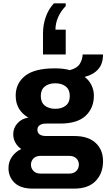

<svg xmlns="http://www.w3.org/2000/svg" viewBox="-20 -924 640 1132"><path d="M173.5 188Q100.5 188 65.2 153Q30 118 30 67.5Q30 29 51.2 -0.8Q72.5 -30.5 105.5 -45.5Q83.5 -60 70.8 -83Q58 -106 58 -132Q58 -169.5 83 -197.2Q108 -225 147 -230.5Q110.5 -252 91.5 -284.2Q72.5 -316.5 72.5 -360Q72.5 -432.5 128 -476.8Q183.5 -521 303 -521Q356.5 -521 391.5 -510.5Q434 -521.5 450 -546.8Q466 -572 467.5 -603H587.5Q587.5 -548 559.2 -516Q531 -484 480.5 -471V-469.5Q506 -450 519.8 -421Q533.5 -392 533.5 -360Q533.5 -286.5 484.5 -241Q435.5 -195.5 335 -195.5H253Q228.5 -195.5 214.5 -186.2Q200.5 -177 200.5 -158.5Q200.5 -140.5 214 -131.2Q227.5 -122 252 -122H419Q500 -122 543.8 -81.5Q587.5 -41 587.5 26.5Q587.5 98 544 143Q500.5 188 418 188ZM219.5 99.5H387.5Q415 99.5 430 84Q445 68.5 445 46.5Q445 25 430.2 10Q415.5 -5 387.5 -5H219.5Q192 -5 177.2 10.2Q162.5 25.5 162.5 47Q162.5 68 177.2 83.8Q192 99.5 219.5 99.5ZM306 -282.5Q344.5 -282.5 368 -301.5Q391.5 -320.5 391.5 -358Q391.5 -395 368 -414Q344.5 -433 306 -433Q267.5 -433 244 -414Q220.5 -395 220.5 -358Q220.5 -320.5 244 -301.5Q267.5 -282.5 306 -282.5ZM367.5 -904.5V-888.5Q337.5 -857 322.2 -821.5Q307 -786 307 -749H367.5V-603H233.5V-727Q233.5 -776.5 249.5 -823Q265.5 -869.5 298 -904.5Z"/></svg>

Font: Chivo Mono Medium
Style: Regular
Weight: 500
Monospace: yes
Designer: Hector Gatti
Foundry: Omnibus-Type
Version: Version 1.008